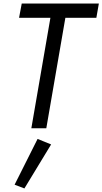

<svg xmlns="http://www.w3.org/2000/svg" viewBox="-20 -720 575 1078"><path d="M87 -620 102 -700H535L521 -620H347L240 0H156L263 -620ZM191 60 267 91 117 338 62 317Z"/></svg>

Font: Von Book
Style: Italic
Weight: 400
Version: Version 4.000; ttfautohint (v1.8.4.7-5d5b)